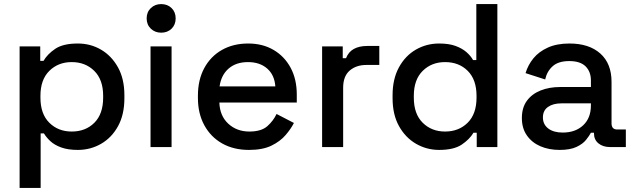

<svg xmlns="http://www.w3.org/2000/svg" viewBox="-20 -720 3108 940"><path d="M76 200V-493H177V-422H193Q212 -455 250.5 -481Q289 -507 361 -507Q423 -507 474.5 -477Q526 -447 557.5 -390.5Q589 -334 589 -254V-239Q589 -159 558 -102.5Q527 -46 475 -16Q423 14 361 14Q313 14 280 2Q247 -10 227 -28.5Q207 -47 195 -67H179V200ZM331 -76Q399 -76 442 -119Q485 -162 485 -242V-251Q485 -330 441.5 -373Q398 -416 331 -416Q265 -416 221.5 -373Q178 -330 178 -251V-242Q178 -162 221.5 -119Q265 -76 331 -76Z M717 0V-493H820V0ZM769 -560Q739 -560 718.5 -579.5Q698 -599 698 -630Q698 -661 718.5 -680.5Q739 -700 769 -700Q800 -700 820 -680.5Q840 -661 840 -630Q840 -599 820 -579.5Q800 -560 769 -560Z M1199 14Q1124 14 1068 -17.5Q1012 -49 980.5 -106.5Q949 -164 949 -240V-252Q949 -329 980 -386.5Q1011 -444 1066.5 -475.5Q1122 -507 1195 -507Q1266 -507 1319.5 -475.5Q1373 -444 1403 -388Q1433 -332 1433 -257V-218H1054Q1056 -153 1097.5 -114.5Q1139 -76 1201 -76Q1259 -76 1288.5 -102Q1318 -128 1334 -162L1419 -118Q1405 -90 1378.5 -59Q1352 -28 1309 -7Q1266 14 1199 14ZM1055 -297H1328Q1324 -353 1288 -384.5Q1252 -416 1194 -416Q1136 -416 1099.5 -384.5Q1063 -353 1055 -297Z M1557 0V-493H1658V-435H1674Q1686 -466 1712.5 -480.5Q1739 -495 1778 -495H1837V-402H1774Q1724 -402 1692 -374.5Q1660 -347 1660 -290V0Z M2130 14Q2069 14 2017 -16Q1965 -46 1933.5 -102.5Q1902 -159 1902 -239V-254Q1902 -333 1933 -390Q1964 -447 2016 -477Q2068 -507 2130 -507Q2178 -507 2210.5 -495Q2243 -483 2264 -464.5Q2285 -446 2296 -426H2312V-700H2415V0H2314V-70H2298Q2279 -38 2240.5 -12Q2202 14 2130 14ZM2159 -76Q2226 -76 2269.5 -119Q2313 -162 2313 -242V-251Q2313 -330 2270 -373Q2227 -416 2159 -416Q2093 -416 2049.5 -373Q2006 -330 2006 -251V-242Q2006 -162 2049.5 -119Q2093 -76 2159 -76Z M2720 14Q2667 14 2625.5 -4Q2584 -22 2559.5 -57Q2535 -92 2535 -142Q2535 -193 2559.5 -226.5Q2584 -260 2626.5 -277Q2669 -294 2723 -294H2873V-326Q2873 -369 2847 -395Q2821 -421 2767 -421Q2714 -421 2686 -396Q2658 -371 2649 -331L2553 -362Q2565 -402 2591.5 -434.5Q2618 -467 2662 -487Q2706 -507 2768 -507Q2864 -507 2919 -458Q2974 -409 2974 -319V-116Q2974 -86 3002 -86H3044V0H2967Q2932 0 2910 -18Q2888 -36 2888 -67V-70H2873Q2865 -55 2849 -35Q2833 -15 2802 -0.5Q2771 14 2720 14ZM2735 -71Q2797 -71 2835 -106.5Q2873 -142 2873 -204V-214H2729Q2688 -214 2663 -196.5Q2638 -179 2638 -145Q2638 -111 2664 -91Q2690 -71 2735 -71Z"/></svg>

Font: Space Grotesk Medium
Style: Regular
Weight: 500
Designer: Florian Karsten
Foundry: Florian Karsten
Version: Version 2.000